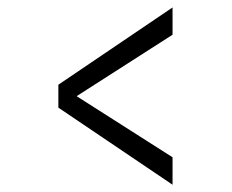

<svg xmlns="http://www.w3.org/2000/svg" viewBox="-20 -530 637 528"><path d="M454.5 -22 140.5 -234V-297L454.5 -509.5V-434.5L179 -258V-273L454.5 -97.5Z"/></svg>

Font: Epilogue
Style: Regular
Weight: 400
Designer: Tyler Finck
Foundry: Etcetera Type Co
Version: Version 2.112